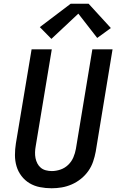

<svg xmlns="http://www.w3.org/2000/svg" viewBox="-20 -999 640 1027"><path d="M256 8Q224 8 193.5 2Q163 -4 138 -19Q113 -34 95 -57.5Q77 -81 68.5 -109.5Q60 -138 60 -169.5Q60 -201 65 -232L149 -735H257L171 -217Q168 -201 167.5 -184.5Q167 -168 170 -153Q173 -138 180 -124.5Q187 -111 198.5 -101.5Q210 -92 225.5 -88Q241 -84 257 -84Q280 -84 303.5 -92Q327 -100 345 -117.5Q363 -135 372.5 -157.5Q382 -180 386 -203L474 -735H582L492 -188Q487 -161 478 -134.5Q469 -108 452.5 -84.5Q436 -61 413 -42.5Q390 -24 363.5 -12.5Q337 -1 310 3.5Q283 8 256 8ZM255 -791 193 -854 358 -979H454L573 -849L500 -796L399 -926Z"/></svg>

Font: Iosevka SS04 Semibold Extended
Style: Italic
Weight: 600
Width: 7
Italic angle: -9°
Monospace: yes
Designer: Belleve Invis
Foundry: Belleve Invis
Version: Version 19.0.0; ttfautohint (v1.8.4)